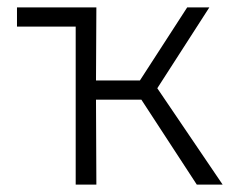

<svg xmlns="http://www.w3.org/2000/svg" viewBox="-20 -500 653 520"><path d="M513 0 344 -259 487 -480H547L406 -261L583 0ZM185 0V-480H241L240 -282H383V-230H240L241 0ZM26 -428V-480H241L185 -428Z"/></svg>

Font: Geologica Roman Thin
Style: Regular
Weight: 250
Designer: Sindre Bremnes, Frode Helland
Foundry: Monokrom Skriftforlag AS
Version: Version 1.010;gftools[0.9.28]